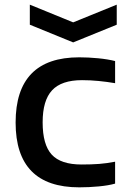

<svg xmlns="http://www.w3.org/2000/svg" viewBox="-20 -795 559 824"><path d="M108 -775 294 -699 481 -775V-689L294 -613L108 -689ZM320 9Q47 9 47 -269Q47 -549 320 -549Q359 -549 400.5 -545Q442 -541 474 -533V-438Q439 -444 403 -447.5Q367 -451 332 -451Q244 -451 203.5 -407.5Q163 -364 163 -270Q163 -174 202 -131.5Q241 -89 330 -89Q373 -89 405.5 -91.5Q438 -94 474 -101V-7Q446 1 404 5Q362 9 320 9Z"/></svg>

Font: Encode Sans Wide
Style: Medium
Weight: 500
Designer: Pablo Impallari, Andres Torresi
Foundry: Pablo Impallari, Andres Torresi
Version: Version 1.000; ttfautohint (v1.00) -l 8 -r 50 -G 200 -x 14 -